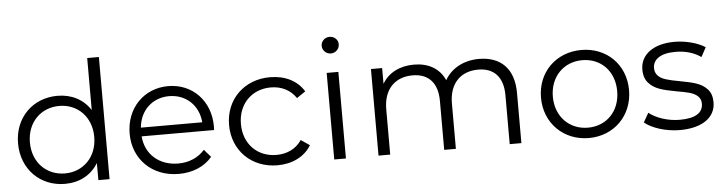

<svg xmlns="http://www.w3.org/2000/svg" viewBox="-46 -949 4385 1162"><g transform="rotate(-5 2146.5 -368.5)"><path d="M308 5C396 5 468 -33 511 -104V0H579V-742H508V-426C464 -494 393 -530 308 -530C159 -530 46 -421 46 -263C46 -106 159 5 308 5ZM314 -468C425 -468 509 -385 509 -263C509 -141 425 -58 314 -58C202 -58 118 -141 118 -263C118 -385 202 -468 314 -468Z M1000 5C1084 5 1156 -25 1203 -81L1163 -127C1123 -82 1067 -58 1002 -58C886 -58 803 -132 795 -241H1235L1236 -263C1236 -419 1128 -530 981 -530C834 -530 724 -419 724 -263C724 -108 838 5 1000 5ZM981 -469C1084 -469 1159 -398 1168 -294H795C804 -398 880 -469 981 -469Z M1599 5C1688 5 1764 -31 1805 -99L1752 -135C1717 -83 1662 -58 1599 -58C1484 -58 1400 -140 1400 -263C1400 -385 1484 -468 1599 -468C1662 -468 1717 -442 1752 -390L1805 -426C1764 -494 1690 -530 1599 -530C1443 -530 1328 -419 1328 -263C1328 -107 1443 5 1599 5Z M1944 -526V0H2015V-526ZM1928 -692C1928 -664 1951 -641 1980 -641C2009 -641 2032 -664 2032 -693C2032 -720 2009 -742 1980 -742C1951 -742 1928 -719 1928 -692Z M2284 0V-276C2284 -395 2352 -466 2460 -466C2557 -466 2612 -407 2612 -298V0H2683V-276C2683 -395 2750 -466 2859 -466C2955 -466 3010 -407 3010 -298V0H3081V-305C3081 -453 3001 -530 2869 -530C2776 -530 2700 -488 2661 -419C2629 -492 2562 -530 2474 -530C2387 -530 2318 -494 2281 -430V-526H2213V0Z M3223 -263C3223 -108 3338 5 3491 5C3644 5 3758 -108 3758 -263C3758 -419 3644 -530 3491 -530C3338 -530 3223 -419 3223 -263ZM3295 -263C3295 -385 3379 -468 3491 -468C3604 -468 3686 -385 3686 -263C3686 -141 3604 -58 3491 -58C3379 -58 3295 -141 3295 -263Z M3830 -60C3874 -23 3959 5 4044 5C4180 5 4261 -53 4261 -145C4261 -179 4252 -206 4234 -225C4198 -264 4152 -274 4068 -290C4034 -296 4007 -302 3988 -308C3949 -319 3920 -342 3920 -382C3920 -434 3966 -469 4057 -469C4117 -469 4169 -454 4212 -424L4243 -481C4199 -510 4125 -530 4057 -530C3926 -530 3849 -468 3849 -380C3849 -345 3858 -317 3877 -297C3913 -257 3961 -246 4046 -230C4078 -225 4104 -219 4123 -214C4162 -202 4190 -182 4190 -143C4190 -88 4145 -57 4049 -57C3977 -57 3906 -81 3862 -116Z"/></g></svg>

Font: Malon Grotesk
Style: Regular
Weight: 400
Designer: Julieta Ulanovsky
Foundry: Julieta Ulanovsky
Version: Version 7.200